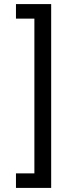

<svg xmlns="http://www.w3.org/2000/svg" viewBox="-20 -780 360 938"><path d="M230 -760V138H58V67H148V-689H58V-760Z"/></svg>

Font: IBM Plex Sans Text
Style: Regular
Weight: 450
Designer: Mike Abbink, Paul van der Laan, Pieter van Rosmalen
Foundry: Bold Monday
Version: Version 3.005